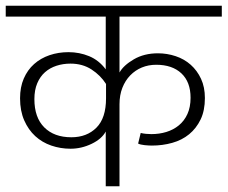

<svg xmlns="http://www.w3.org/2000/svg" viewBox="-30 -650 794 670"><path d="M340 -357Q321 -387 289.5 -407.5Q258 -428 216 -428Q190 -428 167 -420.5Q144 -413 127 -398Q110 -383 100 -359.5Q90 -336 90 -304Q90 -240 124.5 -205.5Q159 -171 219 -171Q273 -171 306.5 -204.5Q340 -238 340 -307ZM387 0H339V-191Q325 -165 289.5 -148Q254 -131 216 -131Q181 -131 149 -142Q117 -153 93 -175Q69 -197 54.5 -230Q40 -263 40 -307Q40 -346 53 -376Q66 -406 89 -426.5Q112 -447 143 -457.5Q174 -468 209 -468Q247 -468 281 -454Q315 -440 339 -408V-592H-10V-630H744V-592H387V-397Q401 -422 437 -443Q473 -464 521 -464Q553 -464 583 -454Q613 -444 635.5 -424Q658 -404 671.5 -375Q685 -346 685 -308Q685 -264 670 -233Q655 -202 630 -181.5Q605 -161 571 -151.5Q537 -142 500 -142Q489 -142 474.5 -143.5Q460 -145 452 -149L461 -186Q469 -184 479 -183Q489 -182 498 -182Q526 -182 550.5 -189.5Q575 -197 594 -212.5Q613 -228 624 -252Q635 -276 635 -309Q635 -364 603 -394Q571 -424 515 -424Q488 -424 465 -414.5Q442 -405 424.5 -387Q407 -369 397 -343.5Q387 -318 387 -286Z"/></svg>

Font: Mukta ExtraLight
Style: Regular
Weight: 275
Designer: Girish Dalvi and Yashodeep Gholap
Foundry: Ek Type
Version: Version 2.538;PS 1.002;hotconv 16.6.51;makeotf.lib2.5.65220;